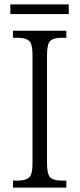

<svg xmlns="http://www.w3.org/2000/svg" viewBox="-20 -854 362 874"><path d="M39 0V-32H63Q96 -32 112 -45.5Q128 -59 128 -110V-603Q128 -655 112 -668.5Q96 -682 63 -682H39V-714H282V-682H259Q225 -682 209.5 -668.5Q194 -655 194 -603V-111Q194 -59 209.5 -45.5Q225 -32 259 -32H282V0ZM27 -790V-834H293V-790Z"/></svg>

Font: Noto Serif Tamil SemiCondensed Light
Style: Regular
Weight: 300
Width: 4
Designer: Indian Type Foundry, Tom Grace, and the Monotype Design Team
Foundry: Monotype Imaging Inc.
Version: Version 2.004; ttfautohint (v1.8.4.7-5d5b)